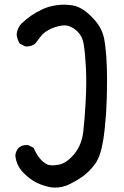

<svg xmlns="http://www.w3.org/2000/svg" viewBox="-20 -809 540 839"><path d="M95.7 -175.3Q98.6 -175.3 103.5 -174.8L127 -163.1Q149.9 -108.4 186 -90.8Q195.8 -86.4 209 -86.4Q222.2 -86.4 238.3 -89.8Q272 -96.7 304.7 -136.2Q337.4 -176.3 344 -234.4Q350.6 -292.5 354.5 -369.1Q356.9 -412.6 356.9 -447.5Q356.9 -482.4 355.5 -512.2Q352.5 -574.2 345.7 -616.2Q339.4 -655.8 309.6 -679.2Q285.6 -698.2 261.2 -698.2Q255.4 -698.2 250 -697.3Q217.3 -691.9 193.4 -678.7Q169.4 -666 157.2 -648.9Q145 -631.8 134.3 -618.7Q118.2 -606 97.7 -606Q94.7 -606 89.8 -606.4L66.9 -618.2L65.4 -620.1Q54.7 -638.2 52.7 -658.2Q55.2 -685.1 72.3 -704.6Q72.3 -704.6 72.8 -704.6Q92.8 -724.6 114.7 -739.7Q136.7 -754.9 163.8 -767.8Q190.9 -780.8 226.1 -786.1Q241.7 -788.6 259.8 -788.6Q277.8 -788.6 298.3 -785.2Q337.9 -778.8 382.3 -733.9Q424.3 -691.9 434.6 -642.1Q447.8 -574.2 447.8 -456.5Q447.8 -307.6 431.6 -200.2Q420.4 -127 396 -93.3Q371.6 -60.1 344.2 -40Q317.4 -20.5 283.2 -3.9Q254.4 10.7 220.7 10.7Q210 10.7 203.6 9.8Q169.4 3.4 141.1 -10.3Q110.4 -24.9 80.8 -55.7Q51.3 -86.4 46.9 -129.9Q49.3 -148.9 61 -162.6Q75.2 -175.3 95.7 -175.3Z"/></svg>

Font: Bakudai
Style: Bold
Weight: 700
Version: Version 1.48